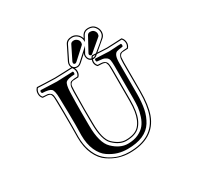

<svg xmlns="http://www.w3.org/2000/svg" viewBox="-187 -1083 1374 1340"><g transform="rotate(-30 500.0 -412.5)"><path d="M745.1 -792Q745.1 -766.1 729 -750L728 -749L645.5 -679.2Q702.1 -675.8 720.7 -675.8Q738.8 -675.8 778.3 -678.2Q817.9 -680.7 839.4 -681.2H840.8L842.3 -679.7Q857.9 -664.1 859.4 -639.6Q860.8 -615.2 843.8 -597.2L842.8 -596.2H841.3Q836.4 -596.2 827.1 -595.7Q805.7 -595.2 797.9 -594Q790 -592.8 782.7 -585.2Q775.4 -577.6 773.9 -565.2Q772.5 -552.7 772 -525.4V-294.9Q772 -182.6 747.1 -113.8Q690.9 41 492.2 41Q450.2 41 408.7 28.6Q367.2 16.1 324.7 -12.5Q282.2 -41 255.6 -98.4Q229 -155.8 229 -235.8Q229 -252 229.5 -275.4Q230 -298.8 230 -320.8Q230 -446.3 228 -525.4Q227.5 -544.4 227.1 -554.2Q226.6 -564 223.6 -573Q220.7 -582 218.5 -585.2Q216.3 -588.4 207.5 -591.3Q198.7 -594.2 191.9 -594.5Q185.1 -594.7 168 -595.7Q162.1 -595.7 158.7 -596.2H157.2L156.2 -597.2Q140.6 -612.3 140.9 -637.7Q141.1 -663.1 157.7 -679.7L159.2 -681.2H160.6Q174.3 -680.7 224.1 -678.2Q273.9 -675.8 301.8 -675.8Q326.7 -675.8 374 -678.2Q421.4 -680.7 436 -680.7Q430.2 -690.9 430.2 -702.1Q430.2 -715.3 435.5 -726.6L490.7 -837.9Q504.9 -865.7 544.9 -866.2Q568.4 -866.2 587.2 -851.1Q606 -835.9 612.3 -813L623 -833.5L623.5 -834.5Q640.1 -860.8 672.9 -860.8Q709 -860.8 727.1 -838.4Q745.1 -815.9 745.1 -792ZM736.8 -792Q736.8 -813 720.9 -833Q705.1 -853 672.9 -853Q644.5 -853 630.4 -830.1L606.9 -786.6L606 -800.3Q604.5 -824.2 586.4 -841.1Q568.4 -857.9 544.9 -857.9Q509.8 -857.9 498 -834.5L442.9 -723.1Q438 -713.4 438 -702.1Q438 -689 447.5 -678Q457 -667 474.1 -667Q488.8 -667 503.4 -680.7L594.2 -763.2L570.3 -720.2Q569.8 -719.7 568.6 -717.5Q567.4 -715.3 566.4 -713.6Q565.4 -711.9 564.7 -707.8Q564 -703.6 564 -698.2Q564 -687 570.8 -677Q577.6 -667 589.4 -663.6Q593.8 -672.9 600.6 -679.7L602.1 -681.2H603.5Q614.3 -681.2 634.3 -679.7Q705.6 -737.8 722.7 -754.9L723.1 -755.9Q736.8 -769.5 736.8 -792ZM583 -796.9Q583 -783.7 576.2 -777.8L487.8 -697.3Q479.5 -689.9 474.1 -689.9Q460.9 -689.9 460.9 -702.1Q460.9 -708 463.4 -712.9L518.1 -823.2Q525.9 -835.4 544.9 -835Q558.1 -835 570.6 -824Q583 -813 583 -796.9ZM713.9 -792Q713.9 -778.8 707 -772L607.9 -688Q605 -685.1 600.1 -685.1Q596.2 -685.1 591.6 -688.5Q586.9 -691.9 586.9 -698.2Q586.9 -702.6 590.8 -709L649.9 -817.9Q657.7 -830.1 672.9 -830.1Q692.9 -830.1 703.4 -818.1Q713.9 -806.2 713.9 -792ZM340.8 -269Q340.8 -127 394 -76.2Q451.2 -21 513.2 -21Q562 -21 597.4 -37.6Q632.8 -54.2 652.3 -78.6Q671.9 -103 683.8 -139.4Q695.8 -175.8 699 -206.8Q702.1 -237.8 702.1 -276.9V-536.1Q702.1 -568.4 699 -584.7Q695.8 -601.1 682.9 -610.1Q669.9 -619.1 657 -621.6Q644 -624 609.9 -627Q606 -631.8 606 -638.9Q606 -646 609.9 -649.9Q633.8 -649.9 666 -647.5Q698.2 -645 721.2 -645Q740.2 -645 767.1 -647.5Q793.9 -649.9 817.9 -649.9Q821.8 -646 821.8 -638.9Q821.8 -631.8 817.9 -627Q781.7 -623 769.3 -618.4Q756.8 -613.8 749 -595.5Q741.2 -577.1 741.2 -536.1V-294.9Q741.2 -223.1 730.7 -171.6Q720.2 -120.1 693.6 -77.1Q667 -34.2 616.9 -12.2Q566.9 9.8 492.2 9.8Q453.1 9.8 417 -0.7Q380.9 -11.2 343.5 -36.1Q306.2 -61 283 -112.5Q259.8 -164.1 259.8 -235.8Q259.8 -251 260.5 -274.4Q261.2 -297.9 261.2 -320.8Q261.2 -410.6 257.8 -536.1Q256.8 -596.2 241.5 -610.6Q226.1 -625 170.9 -627Q159.7 -638.2 170.9 -649.9Q192.9 -649.9 232.9 -647.5Q272.9 -645 299.8 -645Q327.6 -645 368.4 -647.5Q409.2 -649.9 430.2 -649.9Q434.1 -646 434.1 -638.9Q434.1 -631.8 430.2 -627Q375 -625 360.1 -610.6Q345.2 -596.2 342.8 -536.1Q340.3 -456.1 340.3 -382.8Q340.3 -365.7 340.6 -321.5Q340.8 -277.3 340.8 -269ZM679.2 -525.4V-276.9Q679.2 -228.5 673.3 -192.9Q662.6 -122.6 626.7 -83.3Q590.8 -43.9 513.2 -43.9Q460.9 -43.9 410.2 -92.8Q364.3 -136.7 363.8 -269Q363.8 -277.8 363.5 -321.8Q363.3 -365.7 363.3 -382.8Q363.8 -489.3 364.7 -525.4Q365.2 -545.4 366.5 -557.9Q367.7 -570.3 372.6 -579.3Q377.4 -588.4 380.4 -592.5Q383.3 -596.7 395 -599.4Q406.7 -602.1 413.6 -602.5Q420.4 -603 440.4 -604Q453.6 -619.6 452.1 -639.4Q450.7 -659.2 438.5 -672.9Q421.9 -672.4 374.5 -670.2Q327.1 -668 301.8 -668Q273.9 -668 223.9 -670.4Q173.8 -672.9 162.1 -672.9Q148.4 -656.2 148.7 -636.2Q148.9 -616.2 160.6 -604Q188.5 -603 200 -601.1Q211.4 -599.1 221.2 -590.8Q231 -582.5 233.2 -568.4Q235.4 -554.2 236.3 -525.4Q238.3 -446.8 237.8 -320.8Q237.8 -298.8 237.3 -275.4Q236.8 -252 236.8 -235.8Q236.8 -172.9 254.4 -124Q272 -75.2 298.6 -46.1Q325.2 -17.1 360.6 1.5Q396 20 428 26.6Q460 33.2 492.2 33.2Q685.1 33.2 739.3 -116.7Q763.7 -184.1 764.2 -294.9L763.7 -525.4Q764.2 -545.4 765.4 -557.9Q766.6 -570.3 771.5 -579.3Q776.4 -588.4 779.3 -592.5Q782.2 -596.7 793.9 -599.4Q805.7 -602.1 812.5 -602.5Q819.3 -603 839.4 -604Q852.5 -619.6 851.3 -639.4Q850.1 -659.2 837.9 -672.9Q817.4 -672.4 778.3 -670.2Q739.3 -668 720.7 -668Q709 -668 636.7 -671.9L626.5 -663.1Q615.2 -654.3 600.1 -653.8Q597.2 -653.8 594.7 -654.3Q585 -624 603.5 -604Q631.3 -603 642.8 -601.1Q654.3 -599.1 664.1 -590.8Q673.8 -582.5 676.3 -568.4Q678.7 -554.2 679.2 -525.4ZM670.9 -525.4Q670.4 -544.4 670.2 -554.2Q669.9 -564 666.7 -573Q663.6 -582 661.4 -585.2Q659.2 -588.4 650.4 -591.3Q641.6 -594.2 634.8 -594.5Q627.9 -594.7 610.8 -595.7Q605 -595.7 601.6 -596.2H600.1L599.1 -597.2Q575.7 -620.6 586.4 -655.8Q572.3 -660.2 564.2 -672.4Q556.2 -684.6 556.2 -698.2Q556.2 -703.6 556.6 -707.8Q557.1 -711.9 558.3 -714.6Q559.6 -717.3 560.5 -719Q561.5 -720.7 562 -721.7L563.5 -723.6L564.5 -725.1L508.8 -674.8Q491.7 -659.2 474.1 -659.2Q463.4 -659.2 454.6 -663.1Q462.4 -647.9 460.2 -628.9Q458 -609.9 444.8 -597.2L443.8 -596.2H442.4Q437.5 -596.2 428.2 -595.7Q406.7 -595.2 398.9 -594Q391.1 -592.8 383.8 -585.2Q376.5 -577.6 375 -565.2Q373.5 -552.7 373 -525.4Q372.1 -489.3 371.1 -382.8Q371.1 -365.7 371.6 -321.8Q372.1 -277.8 372.1 -269Q372.1 -140.1 415.5 -98.6Q463.9 -52.2 513.2 -51.8Q587.9 -51.8 621.3 -88.9Q654.8 -126 665.5 -194.3Q670.9 -228.5 670.9 -276.9ZM597.7 -662.1Q598.1 -662.1 598.9 -662.1Q599.6 -662.1 600.1 -662.1Q612.8 -662.1 621.1 -668.9Q621.6 -669.4 623 -670.7Q624.5 -671.9 625 -672.4Q611.8 -672.9 605 -672.9Q601.1 -668.5 597.7 -662.1Z"/></g></svg>

Font: Linux Libertine Initials
Style: Initials
Weight: 400
Designer: Philipp H. Poll
Foundry: Philipp H. Poll
Version: Version 5.0.6